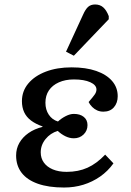

<svg xmlns="http://www.w3.org/2000/svg" viewBox="-20 -824 584 858"><path d="M266 14Q197 14 149 -3Q101 -20 76.5 -52Q52 -84 52 -129Q52 -160 66.5 -185.5Q81 -211 107.5 -229.5Q134 -248 170 -257V-259Q139 -270 118.5 -285.5Q98 -301 88 -322.5Q78 -344 78 -372Q78 -417 106.5 -451Q135 -485 185 -504Q235 -523 300 -523Q364 -523 410 -507Q456 -491 481 -462Q506 -433 506 -394Q506 -364 489 -344.5Q472 -325 442 -325Q427 -325 414.5 -330.5Q402 -336 392 -346Q382 -356 376 -368Q396 -391 403.5 -402Q411 -413 411 -424Q411 -444 383.5 -456.5Q356 -469 310 -469Q272 -469 243 -456Q214 -443 198.5 -420Q183 -397 183 -365Q183 -334 198 -311.5Q213 -289 239 -281Q254 -295 273.5 -305Q293 -315 310 -315Q338 -315 354.5 -301.5Q371 -288 371 -265Q371 -240 353.5 -223Q336 -206 310 -206Q291 -206 272.5 -215Q254 -224 238 -239Q205 -229 183.5 -202.5Q162 -176 162 -143Q162 -117 176 -97.5Q190 -78 216 -67Q242 -56 278 -56Q330 -56 371 -74.5Q412 -93 450 -133L487 -94Q462 -59 427.5 -35Q393 -11 352.5 1.5Q312 14 266 14ZM310 -575 275 -593 351 -758Q362 -783 374 -793.5Q386 -804 405 -804Q427 -804 441.5 -791Q456 -778 466 -752V-738Z"/></svg>

Font: Literata 18pt Medium
Style: Italic
Weight: 500
Italic angle: -2°
Designer: Latin by Veronika Burian and Jose Scaglione. Greek by Irene Vlachou. Cyrillic by Vera Evstafieva
Foundry: TypeTogether
Version: Version 3.103;gftools[0.9.29]